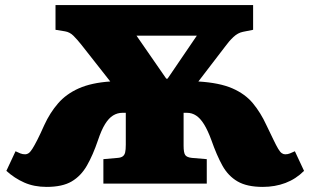

<svg xmlns="http://www.w3.org/2000/svg" viewBox="-20 -721 1219 754"><path d="M163 13Q114 13 75.5 -4Q37 -21 5 -50L41 -127Q51 -122 60 -118.5Q69 -115 79 -115Q86 -115 92.5 -119.5Q99 -124 107 -136.5Q115 -149 126.5 -171.5Q138 -194 154 -230Q176 -278 208 -315Q240 -352 289.5 -374Q339 -396 413 -401L299 -546Q283 -566 268.5 -580.5Q254 -595 235 -598L198 -604V-701H974V-604L934 -596Q914 -592 896.5 -575.5Q879 -559 864 -538L759 -401Q842 -396 892.5 -374Q943 -352 973.5 -315Q1004 -278 1026 -230Q1043 -195 1054 -172Q1065 -149 1072.5 -136.5Q1080 -124 1086.5 -119.5Q1093 -115 1100 -115Q1110 -115 1118.5 -118.5Q1127 -122 1138 -127L1174 -50Q1142 -18 1101 -2.5Q1060 13 1012 13Q950 13 913 -8.5Q876 -30 853.5 -70.5Q831 -111 810 -171Q796 -209 781.5 -232.5Q767 -256 750.5 -267Q734 -278 714 -278H701V-149Q701 -121 707.5 -112Q714 -103 733 -101L792 -96V0H386V-96L443 -101Q455 -102 462 -107Q469 -112 471.5 -122.5Q474 -133 474 -153V-278H461Q441 -278 424 -267.5Q407 -257 392.5 -233.5Q378 -210 365 -171Q345 -112 321.5 -71Q298 -30 261.5 -8.5Q225 13 163 13ZM633 -412H638L753 -581H516Z"/></svg>

Font: Literata Black
Style: Regular
Weight: 900
Designer: Latin by Veronika Burian and Jose Scaglione. Greek by Irene Vlachou. Cyrillic by Vera Evstafieva.
Foundry: TypeTogether
Version: Version 3.103;gftools[0.9.29]